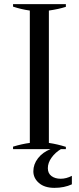

<svg xmlns="http://www.w3.org/2000/svg" viewBox="-20 -720 381 927"><path d="M327 129V170Q290 187 243 187Q195 187 168 163.5Q141 140 141 107Q141 73 163.5 44Q186 15 224 0H43V-12Q86 -25 124 -30V-669Q82 -675 43 -688V-700H298V-687Q264 -676 216 -669V-30Q257 -24 298 -11V0H274Q247 16 229 41Q211 66 211 92Q211 117 228.5 130Q246 143 273 143Q300 143 327 129Z"/></svg>

Font: Trirong
Style: Regular
Weight: 400
Designer: Katatrad Team
Foundry: CadsonDemak
Version: Version 1.001